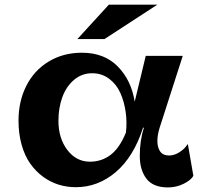

<svg xmlns="http://www.w3.org/2000/svg" viewBox="-20 -797 897 831"><path d="M451.2 -776.9H661.1L432.1 -627.9H314.9ZM670.9 -244.1Q661.1 -212.4 661.1 -187Q661.1 -158.7 673.3 -141.4Q685.5 -124 711.9 -124Q733.4 -124 753.7 -136.5Q773.9 -148.9 783.2 -161.1L793 -173.8L816.9 -36.1Q807.1 -17.6 775.1 -1.7Q743.2 14.2 707 14.2Q642.6 14.2 613.8 -23.7Q585 -61.5 585 -122.1Q585 -190.4 603 -244.1H599.1Q558.6 -118.2 481.4 -52.5Q404.3 13.2 308.1 13.2Q269 13.2 233.2 2Q197.3 -9.3 165.5 -32.7Q133.8 -56.2 110.4 -89.6Q86.9 -123 73.5 -170.7Q60.1 -218.3 60.1 -274.9Q60.1 -358.4 93.8 -425.3Q127.4 -492.2 190.4 -530.5Q253.4 -568.8 335 -568.8Q431.2 -568.8 489.7 -509.3Q548.3 -449.7 563 -356.9L610.8 -555.2H771ZM232.9 -273.9Q232.9 -198.7 271.5 -147.9Q310.1 -97.2 369.1 -97.2Q419.9 -97.2 458.7 -126.7Q497.6 -156.2 524.9 -223.1Q530.3 -267.6 523.9 -312.5Q517.6 -357.4 500.7 -395Q483.9 -432.6 452.1 -456.3Q420.4 -480 378.9 -480Q334.5 -480 300.8 -451.7Q267.1 -423.3 250 -377Q232.9 -330.6 232.9 -273.9Z"/></svg>

Font: Sporting Grotesque
Style: Bold
Weight: 700
Designer: Lucas LE BIHAN
Foundry: Lucas LE BIHAN
Version: Version 2.002;PS 2.2;hotconv 1.0.88;makeotf.lib2.5.647800